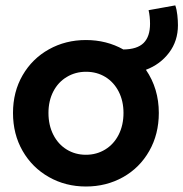

<svg xmlns="http://www.w3.org/2000/svg" viewBox="-20 -678 674 706"><path d="M27.8 -262.7Q27.8 -340.3 63.2 -401.4Q98.6 -462.4 159.9 -496.6Q221.2 -530.8 295.9 -530.8Q371.6 -530.8 433.6 -496.1Q484.4 -496.6 508.1 -520Q531.7 -543.5 531.7 -590.3Q531.7 -617.2 526.4 -640.6L624.5 -658.2Q629.9 -643.1 632.1 -622.6Q634.3 -602.1 634.3 -585.4Q634.3 -527.3 601.6 -484.1Q568.8 -440.9 516.6 -421.4Q564 -352.1 564 -262.7Q564 -184.6 528.8 -122.8Q493.7 -61 432.4 -26.6Q371.1 7.8 295.9 7.8Q221.2 7.8 159.9 -26.9Q98.6 -61.5 63.2 -123Q27.8 -184.6 27.8 -262.7ZM434.1 -262.7Q434.1 -306.6 416.5 -341.1Q398.9 -375.5 367.7 -394.8Q336.4 -414.1 296.4 -414.1Q257.3 -414.1 225.6 -395Q193.8 -376 176 -341.6Q158.2 -307.1 158.2 -262.7Q158.2 -217.8 176 -182.6Q193.8 -147.5 225.3 -128.2Q256.8 -108.9 295.9 -108.9Q335 -108.9 366.7 -128.2Q398.4 -147.5 416.3 -182.6Q434.1 -217.8 434.1 -262.7Z"/></svg>

Font: Reddit Sans
Style: Bold
Weight: 700
Designer: Stephen Hutchings
Foundry: Reddit
Version: Version 1.013